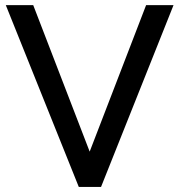

<svg xmlns="http://www.w3.org/2000/svg" viewBox="-20 -739 710 759"><path d="M379.4 0 666 -718.8H557.6L334.5 -139.6L111.3 -718.8H2.9L291.5 0Z"/></svg>

Font: Winston
Style: Regular
Weight: 400
Designer: Vernon Adams, Kim Jin-seong, David Berlow, Cristiano Sobral
Foundry: The Winston Project Authors
Version: Version 3.004